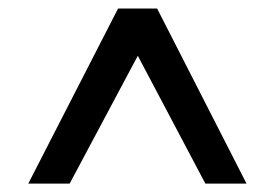

<svg xmlns="http://www.w3.org/2000/svg" viewBox="-20 -713 646 451"><path d="M46.4 -281.7 257.3 -692.9H349.1L559.1 -281.7H462.4L303.7 -582L143.6 -281.7Z"/></svg>

Font: XB Kayhan
Style: Bold
Weight: 700
Designer: Behnam
Foundry: Irmug
Version: Version 7.300 2009